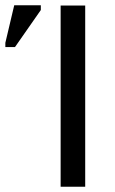

<svg xmlns="http://www.w3.org/2000/svg" viewBox="-32 -709 436 729"><path d="M291.5 -688V0H198.2V-688ZM123 -670.9 24.9 -530.3H-11.7V-546.4L22 -689H123Z"/></svg>

Font: Arimo Nerd Font
Style: Regular
Weight: 400
Designer: Steve Matteson
Foundry: Monotype Imaging Inc.
Version: Version 1.33;Nerd Fonts 3.2.1